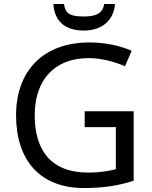

<svg xmlns="http://www.w3.org/2000/svg" viewBox="-20 -938 768 968"><path d="M560 -918H505C498 -866 456 -855 404 -855C343 -855 309 -863 303 -918H249C254 -836 303 -784 402 -784C498 -784 553 -838 560 -918ZM407 -377V-297H564V-85C528 -76 487 -68 424 -68C232 -68 155 -186 155 -357C155 -535 255 -645 426 -645C494 -645 559 -626 610 -604L644 -682C583 -708 511 -724 431 -724C197 -724 61 -580 61 -357C61 -131 181 10 403 10C503 10 577 -2 654 -27V-377Z"/></svg>

Font: Noto Sans Lycian
Style: Regular
Weight: 400
Designer: Monotype Design Team
Foundry: Monotype Imaging Inc.
Version: Version 2.002